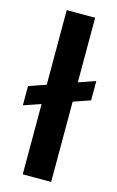

<svg xmlns="http://www.w3.org/2000/svg" viewBox="-136 -806 523 855"><g transform="rotate(15 126.0 -378.5)"><path d="M61 -324 -18 -297V-386L61 -413V-757H192V-459L270 -486V-397L192 -370V0H61Z"/></g></svg>

Font: Eudoxus Sans
Style: Bold
Weight: 700
Designer: Stijn de Vries
Foundry: tokotype
Version: Version 2.005